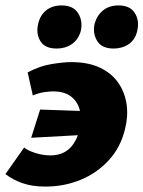

<svg xmlns="http://www.w3.org/2000/svg" viewBox="-39 -672 529 708"><path d="M128 16Q81 16 45.5 4Q10 -8 -19 -30L50 -128Q63 -117 91 -108Q119 -99 147 -99Q174 -99 195 -109Q216 -119 230.5 -139.5Q245 -160 253 -188Q263 -226 256.5 -260Q250 -294 225 -314.5Q200 -335 157 -335Q143 -335 123 -332Q103 -329 82 -320L63 -405Q108 -429 152.5 -436Q197 -443 223 -443Q287 -443 330.5 -422Q374 -401 398 -365.5Q422 -330 428 -286Q434 -242 422 -196Q406 -129 362.5 -81.5Q319 -34 258.5 -9Q198 16 128 16ZM76 -164 109 -268 342 -260 314 -177ZM170 -493Q126 -493 109.5 -521Q93 -549 102 -585Q109 -616 131.5 -634Q154 -652 188 -652Q231 -652 249 -623.5Q267 -595 259 -558Q250 -526 226 -509.5Q202 -493 170 -493ZM380 -493Q336 -493 319 -521.5Q302 -550 310 -585Q319 -616 341.5 -634Q364 -652 398 -652Q441 -652 458.5 -623.5Q476 -595 467 -558Q460 -526 436 -509.5Q412 -493 380 -493Z"/></svg>

Font: Ysabeau Office Black
Style: Italic
Weight: 900
Italic angle: -12°
Designer: Christian Thalmann (Catharsis Fonts)
Version: Version 2.001;gftools[0.9.30]; featfreeze: tnum,lnum,ss02